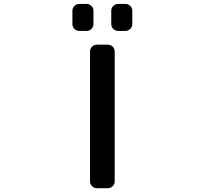

<svg xmlns="http://www.w3.org/2000/svg" viewBox="-20 -982 1040 980"><path d="M473.6 -21.5Q460 -21.5 449.7 -31.7Q439.5 -42 439.5 -56.6V-718.8Q439.5 -733.4 449.7 -743.7Q460 -753.9 473.6 -753.9H530.3Q544.9 -753.9 555.2 -743.7Q565.4 -733.4 565.4 -718.8V-56.6Q565.4 -42 555.2 -31.7Q544.9 -21.5 530.3 -21.5ZM383.8 -824.2Q370.1 -824.2 359.9 -834.5Q349.6 -844.7 349.6 -859.4V-927.7Q349.6 -941.4 359.9 -951.7Q370.1 -961.9 383.8 -961.9H422.9Q436.5 -961.9 446.8 -951.7Q457 -941.4 457 -927.7V-859.4Q457 -844.7 446.8 -834.5Q436.5 -824.2 422.9 -824.2ZM583 -824.2Q568.4 -824.2 558.1 -834.5Q547.9 -844.7 547.9 -859.4V-927.7Q547.9 -941.4 558.1 -951.7Q568.4 -961.9 583 -961.9H620.1Q634.8 -961.9 645 -951.7Q655.3 -941.4 655.3 -927.7V-859.4Q655.3 -844.7 645 -834.5Q634.8 -824.2 620.1 -824.2Z"/></svg>

Font: Gen Jyuu Gothic L Monospace Medium
Style: Regular
Weight: 500
Designer: [Source Han Sans]
Ryoko NISHIZUKA  (kana & ideographs); Paul D. Hunt (Latin, Greek & Cyrillic); Wenlong ZHANG  (bopomofo
Version: Version 1.002.20150607